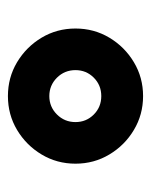

<svg xmlns="http://www.w3.org/2000/svg" viewBox="31 -481 378 480"><g transform="rotate(90 220.0 -241.0)"><path d="M51.3 -240.7Q51.3 -287.1 74.2 -325.4Q97.2 -363.8 135.5 -386.7Q173.8 -409.7 220.2 -409.7Q266.6 -409.7 304.9 -386.7Q343.3 -363.8 366.2 -325.4Q389.2 -287.1 389.2 -240.7Q389.2 -194.3 366.2 -156Q343.3 -117.7 304.9 -94.7Q266.6 -71.8 220.2 -71.8Q173.8 -71.8 135.5 -94.7Q97.2 -117.7 74.2 -156Q51.3 -194.3 51.3 -240.7ZM155.3 -240.7Q155.3 -213.4 174.3 -194.3Q193.4 -175.3 220.2 -175.3Q247.1 -175.3 266.1 -194.3Q285.2 -213.4 285.2 -240.7Q285.2 -267.6 266.4 -286.4Q247.6 -305.2 220.2 -305.2Q192.9 -305.2 174.1 -286.4Q155.3 -267.6 155.3 -240.7Z"/></g></svg>

Font: Vazir WOL-UI
Style: Bold-WOL-UI
Weight: 700
Designer: Saber Rastikerdar
Foundry: Saber Rastikerdar
Version: Version 30.1.0